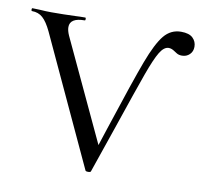

<svg xmlns="http://www.w3.org/2000/svg" viewBox="-75 -714 839 796"><g transform="rotate(10 344.0 -316.5)"><path d="M1 -613Q-2 -613 -2 -619Q-2 -625 1 -625L32 -624Q58 -622 81 -622Q133 -622 183 -624Q198 -625 223 -625Q226 -625 226 -619Q226 -613 223 -613Q161 -613 161 -574Q161 -559 170 -539L379 -92L343 -35L393 -188Q463 -402 494 -484.5Q525 -567 553.5 -601.5Q582 -636 625 -636Q659 -636 674.5 -621Q690 -606 690 -584Q690 -564 677 -551.5Q664 -539 645 -539Q631 -539 622 -545Q613 -551 611 -552Q598 -561 586 -561Q566 -561 548.5 -532Q531 -503 506.5 -435Q482 -367 423 -193L357 -1Q356 3 346 3Q335 3 334 -1L83 -542Q65 -580 46.5 -596.5Q28 -613 1 -613Z"/></g></svg>

Font: Cormorant Unicase Medium
Style: Regular
Weight: 500
Designer: Christian Thalmann (Catharsis Fonts)
Foundry: Catharsis Fonts
Version: Version 4.000